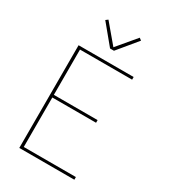

<svg xmlns="http://www.w3.org/2000/svg" viewBox="-228 -1078 1057 1190"><g transform="rotate(30 300.0 -482.5)"><path d="M107 0V-735H501V-716H128V-392H441V-373H128V-19H501V0ZM286 -815 172 -953 188 -965 300 -832 412 -965 428 -953 314 -815Z"/></g></svg>

Font: Iosevka Aile Thin
Style: Regular
Weight: 100
Designer: Belleve Invis
Foundry: Belleve Invis
Version: Version 31.1.0; ttfautohint (v1.8.4)